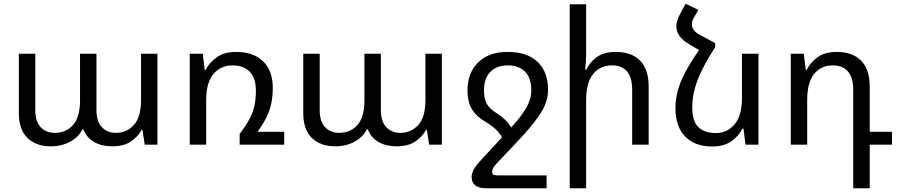

<svg xmlns="http://www.w3.org/2000/svg" viewBox="-20 -783 4853 1039"><path d="M254.9 8.8Q175.8 8.8 128.9 -36.1Q82 -81.1 82 -170.9V-492.2H170.9V-188Q170.9 -125 200.4 -94.5Q230 -64 275.9 -64Q337.9 -64 375.5 -106.9Q413.1 -149.9 413.1 -241.2V-492.2H502V-188Q502 -125 531.5 -94.5Q561 -64 606.9 -64Q666 -64 704.6 -106.9Q743.2 -149.9 743.2 -241.2V-492.2H832V0H763.2L751 -80.1H746.1Q728 -44.9 689.5 -18.1Q650.9 8.8 585.9 8.8Q530.8 8.8 490 -14.2Q449.2 -37.1 431.2 -83H425.8Q407.2 -43 361.1 -17.1Q314.9 8.8 254.9 8.8Z M1374 -69.8H1518.1V0H1276.9V-58.1Q1313 -106 1332 -143.1Q1351.1 -180.2 1357.9 -215.6Q1364.7 -251 1364.7 -293Q1364.7 -360.8 1331.3 -395Q1297.9 -429.2 1237.8 -429.2Q1174.8 -429.2 1135.3 -382.6Q1095.7 -335.9 1095.7 -241.2V0H1006.8V-492.2H1077.1L1087.9 -404.8H1092.8Q1112.8 -444.8 1153.3 -473.4Q1193.8 -502 1256.8 -502Q1352.1 -502 1404.1 -450.9Q1456.1 -399.9 1456.1 -308.1Q1456.1 -262.2 1448 -223.6Q1439.9 -185.1 1421.9 -148.4Q1403.8 -111.8 1374 -69.8Z M1793.9 8.8Q1714.8 8.8 1668 -36.1Q1621.1 -81.1 1621.1 -170.9V-492.2H1710V-188Q1710 -125 1739.5 -94.5Q1769 -64 1814.9 -64Q1877 -64 1914.6 -106.9Q1952.1 -149.9 1952.1 -241.2V-492.2H2041V-188Q2041 -125 2070.6 -94.5Q2100.1 -64 2146 -64Q2205.1 -64 2243.7 -106.9Q2282.2 -149.9 2282.2 -241.2V-492.2H2371.1V0H2302.2L2290 -80.1H2285.2Q2267.1 -44.9 2228.5 -18.1Q2189.9 8.8 2125 8.8Q2069.8 8.8 2029.1 -14.2Q1988.3 -37.1 1970.2 -83H1964.8Q1946.3 -43 1900.1 -17.1Q1854 8.8 1793.9 8.8Z M2669.9 166H2938V235.8H2610.8Q2532.2 235.8 2532.2 173.8Q2532.2 161.1 2540 141.6Q2547.9 122.1 2574.2 92.8L2696.8 -40Q2686 -60.1 2665 -81.1Q2644 -102.1 2602.1 -127Q2555.2 -154.8 2532.5 -194.3Q2509.8 -233.9 2509.8 -294.9Q2509.8 -387.2 2566.9 -444.6Q2624 -502 2727.1 -502Q2833 -502 2889.4 -448Q2945.8 -394 2945.8 -295.9Q2945.8 -231.9 2903.8 -167.5Q2861.8 -103 2778.8 -16.1L2669.9 99.1Q2654.8 115.2 2648.9 125.7Q2643.1 136.2 2643.1 146Q2643.1 155.8 2648.4 160.9Q2653.8 166 2669.9 166ZM2667 -170.9Q2723.1 -134.8 2746.1 -92.8Q2801.8 -153.8 2828.4 -200.4Q2855 -247.1 2855 -293.9Q2855 -361.8 2821 -395.5Q2787.1 -429.2 2727.1 -429.2Q2668 -429.2 2633.5 -394Q2599.1 -358.9 2599.1 -293.9Q2599.1 -248 2614 -221.4Q2628.9 -194.8 2667 -170.9Z M3151.9 -759.8V-492.2Q3151.9 -470.2 3150.4 -449.2Q3148.9 -428.2 3147 -404.8H3151.9Q3170.9 -445.8 3209.5 -473.9Q3248 -502 3313 -502Q3397 -502 3443.6 -455.1Q3490.2 -408.2 3490.2 -314V0H3400.9V-296.9Q3400.9 -365.2 3372.6 -397.2Q3344.2 -429.2 3292 -429.2Q3228 -429.2 3189.9 -382.6Q3151.9 -335.9 3151.9 -241.2V235.8H3063V-759.8Z M3850.1 -549.8V-527.8Q3805.2 -458 3778.3 -403.1Q3751.5 -348.1 3738.8 -300Q3726.1 -252 3726.1 -204.1Q3726.1 -126 3759.8 -94.5Q3793.5 -63 3853 -63Q3916 -63 3955.6 -110.6Q3995.1 -158.2 3995.1 -252V-492.2H4084.5V0H4014.2L4003.4 -86.9H3997.1Q3978 -46.9 3937.7 -18.6Q3897.5 9.8 3834.5 9.8Q3740.2 9.8 3687.7 -44.2Q3635.3 -98.1 3635.3 -198.2Q3635.3 -243.2 3646.7 -288.6Q3658.2 -334 3686.3 -388.4Q3714.4 -442.9 3763.2 -512.2L3710.4 -543Q3640.1 -584 3640.1 -640.1Q3640.1 -669.9 3659.2 -705.1L3690.4 -763.2L3759.3 -729L3737.3 -691.9Q3724.1 -669.9 3724.1 -650.9Q3724.1 -617.2 3767.1 -594.2Z M4597.2 235.8V-296.9Q4597.2 -365.2 4567.9 -397.2Q4538.6 -429.2 4488.3 -429.2Q4422.4 -429.2 4385.3 -382.6Q4348.1 -335.9 4348.1 -241.2V0H4259.3V-492.2H4329.6L4340.3 -404.8H4345.2Q4365.2 -444.8 4404.3 -473.4Q4443.4 -502 4509.3 -502Q4592.3 -502 4639.4 -455.1Q4686.5 -408.2 4686.5 -314V-69.8H4807.1V0H4686.5V235.8Z"/></svg>

Font: Kurinto Seri
Style: Regular
Weight: 400
Designer: Kurinto was developed by Clint Goss from a range of fonts that are compatible with the SIL Open Font License Version 1.1
Foundry: Clinton F. Goss
Version: Version 2.196; July 25, 2020